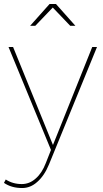

<svg xmlns="http://www.w3.org/2000/svg" viewBox="-52 -754 520 968"><path d="M136 163C159 143 179 114 195 75L437 -517H413L215 -23L14 -517H-9L205 2L179 68C166 102 149 128 128 146C107 165 83 174 58 174C27 174 0 166 -23 151L-32 168C-7 185 23 194 60 194C87 194 113 184 136 163ZM328 -624 230 -734H198L100 -624H126L214 -716L302 -624Z"/></svg>

Font: Argentum Sans Thin
Style: Regular
Weight: 250
Designer: Julieta Ulanovsky
Foundry: Julieta Ulanovsky
Version: Version 5.001;February 15, 2019;FontCreator 11.5.0.2425 64-b